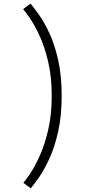

<svg xmlns="http://www.w3.org/2000/svg" viewBox="-20 -823 490 1060"><path d="M150 216.5 109 186.5Q121 173 146.2 135.8Q171.5 98.5 199 38Q226.5 -22.5 246 -105.8Q265.5 -189 265.5 -294Q265.5 -400.5 245.5 -484.2Q225.5 -568 197 -628.5Q168.5 -689 143.2 -725.2Q118 -761.5 107.5 -772.5L148.5 -803Q166.5 -781.5 195.2 -741.5Q224 -701.5 252.8 -639.8Q281.5 -578 301 -492.2Q320.5 -406.5 320.5 -294Q320.5 -183 301.2 -97.2Q282 -11.5 253.5 51Q225 113.5 196.5 154.5Q168 195.5 150 216.5Z"/></svg>

Font: Trispace Condensed ExtraLight
Style: Regular
Weight: 200
Width: 3
Designer: Tyler Finck
Foundry: Etcetera Type Company
Version: Version 1.210; ttfautohint (v1.8.3)